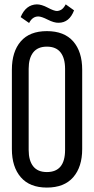

<svg xmlns="http://www.w3.org/2000/svg" viewBox="-20 -849 429 876"><path d="M279.8 -829.1 317.9 -801.8Q296.4 -745.1 247.1 -745.1Q226.6 -744.6 197.8 -759.3Q168.9 -773.9 154.8 -773.9Q127.9 -773.9 112.8 -744.1L74.2 -771Q97.7 -827.6 147.9 -829.1Q169.4 -829.1 198 -814Q226.6 -798.8 240.2 -798.8Q252.9 -799.8 262.2 -806.6Q271.5 -813.5 279.8 -829.1ZM193.8 -707Q272.9 -707 314 -660.2Q355 -613.3 355 -530.8V-168.9Q355 -87.4 314 -40.3Q272.9 6.8 193.8 6.8Q115.7 6.8 75 -40.3Q34.2 -87.4 34.2 -168.9V-530.8Q34.2 -613.3 74.7 -660.2Q115.2 -707 193.8 -707ZM193.8 -636.2Q152.3 -636.2 131.6 -609.9Q110.8 -583.5 110.8 -535.2V-165Q110.8 -116.2 131.6 -90.1Q152.3 -64 193.8 -64Q276.9 -64 276.9 -165V-535.2Q276.9 -583.5 256.3 -609.9Q235.8 -636.2 193.8 -636.2Z"/></svg>

Font: Bebas Neue Regular
Style: Regular
Weight: 400
Designer: Ryoichi Tsunekawa
Foundry: Ryoichi Tsunekawa
Version: Version 001.003